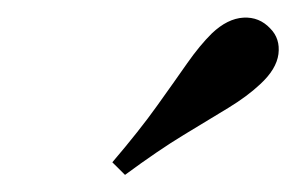

<svg xmlns="http://www.w3.org/2000/svg" viewBox="-20 -686 341 221"><path d="M123.9 -484.7 109.3 -499.2Q140.6 -535.9 160.7 -564.1Q180.9 -592.3 195.4 -613.1Q210 -633.9 223.9 -647.6Q241.8 -664.6 260.2 -665.7Q278.5 -666.7 291.1 -653.2Q302.7 -641.5 300.5 -623.8Q298.2 -606.2 279.3 -588.9Q264.6 -575.1 242.6 -561.7Q220.6 -548.3 191.3 -530.6Q162 -512.8 123.9 -484.7Z"/></svg>

Font: Playfair 5pt SemiExpanded Light 12pt
Style: Italic
Weight: 300
Italic angle: -15.6°
Version: Version 2.000;gftools[0.9.28]